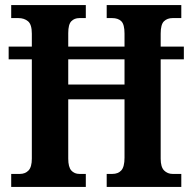

<svg xmlns="http://www.w3.org/2000/svg" viewBox="-20 -734 756 754"><path d="M24 0V-51H58Q79 -51 92 -64.5Q105 -78 105 -111V-501H14V-551H105V-602Q105 -638 90 -650.5Q75 -663 52 -663H24V-714H317V-663H292Q272 -663 260 -650.5Q248 -638 248 -604V-551H469V-602Q469 -638 456.5 -650.5Q444 -663 420 -663H399V-714H692V-663H658Q637 -663 624 -650.5Q611 -638 611 -602V-551H702V-501H611V-111Q611 -78 624.5 -64.5Q638 -51 658 -51H692V0H399V-51H421Q444 -51 456.5 -65Q469 -79 469 -115V-344H248V-111Q248 -78 260 -64.5Q272 -51 292 -51H317V0ZM248 -402H469V-501H248Z"/></svg>

Font: Noto Serif Lao Condensed
Style: Bold
Weight: 700
Width: 3
Designer: Monotype Design Team
Foundry: Monotype Imaging Inc.
Version: Version 2.003; ttfautohint (v1.8.4.7-5d5b)